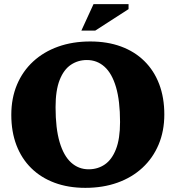

<svg xmlns="http://www.w3.org/2000/svg" viewBox="-20 -891 847 926"><path d="M415.5 -691Q497.5 -691 563.5 -666.8Q629.5 -642.5 676.2 -596.5Q723 -550.5 747.8 -485.2Q772.5 -420 772.5 -339Q772.5 -259 745 -193.8Q717.5 -128.5 667 -81.8Q616.5 -35 546.5 -10Q476.5 15 391.5 15Q309.5 15 243.5 -9.5Q177.5 -34 130.8 -80Q84 -126 59.2 -191Q34.5 -256 34.5 -337Q34.5 -417.5 62 -482.8Q89.5 -548 140 -594.5Q190.5 -641 260.2 -666Q330 -691 415.5 -691ZM407.5 -74.5Q451.5 -74.5 485.5 -97.8Q519.5 -121 539.2 -171.2Q559 -221.5 559 -302.5Q559 -404.5 539.5 -470.8Q520 -537 484 -569.2Q448 -601.5 399 -601.5Q356 -601.5 321.8 -578.5Q287.5 -555.5 267.8 -505.5Q248 -455.5 248 -374Q248 -272 267.5 -205.8Q287 -139.5 323 -107Q359 -74.5 407.5 -74.5ZM372.5 -743.5 431 -871H600V-847L439.5 -743.5Z"/></svg>

Font: Newsreader 16pt 16pt ExtraBold
Style: Regular
Weight: 800
Version: Version 1.003